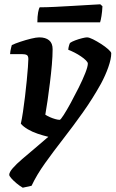

<svg xmlns="http://www.w3.org/2000/svg" viewBox="-20 -674 538 894"><path d="M86 200Q72 192 57 179.5Q42 167 32.5 156Q23 145 23 140Q23 128 39.5 109Q56 90 83.5 66.5Q111 43 142.5 16.5Q174 -10 205 -37Q180 -43 155 -51.5Q130 -60 109.5 -72Q89 -84 77 -98Q82 -120 87 -153.5Q92 -187 96.5 -224.5Q101 -262 104.5 -298Q108 -334 110 -361Q112 -388 112 -399Q112 -414 104.5 -418Q97 -422 82 -422H27Q27 -428 28.5 -436.5Q30 -445 32 -453Q34 -461 35 -464Q49 -471 74.5 -479.5Q100 -488 124.5 -494Q149 -500 163 -500Q192 -500 208.5 -486.5Q225 -473 225 -445Q225 -414 221.5 -373Q218 -332 212.5 -288.5Q207 -245 201.5 -206Q196 -167 191 -140Q200 -134 212.5 -128.5Q225 -123 237.5 -119.5Q250 -116 258 -116Q262 -116 276.5 -138.5Q291 -161 309.5 -195Q328 -229 346.5 -266Q365 -303 377 -333.5Q389 -364 389 -378Q389 -384 380 -393Q371 -402 357 -411.5Q343 -421 327.5 -429Q312 -437 298 -442Q298 -450 301 -460.5Q304 -471 306 -474Q314 -480 330 -486Q346 -492 362 -496Q378 -500 385 -500Q395 -500 413 -491Q431 -482 450.5 -469.5Q470 -457 484 -444.5Q498 -432 498 -426Q498 -400 484.5 -361.5Q471 -323 450 -284Q411 -214 365.5 -150Q320 -86 274.5 -27.5Q229 31 190 85.5Q151 140 127 191ZM154 -570Q154 -598 157.5 -616.5Q161 -635 165 -640Q195 -640 235.5 -642Q276 -644 318 -646.5Q360 -649 394.5 -651Q429 -653 447 -654L457 -645Q456 -621 452.5 -599.5Q449 -578 446 -570Z"/></svg>

Font: Texturina Medium 12pt
Style: Bold Italic
Weight: 700
Italic angle: -11°
Version: Version 1.002